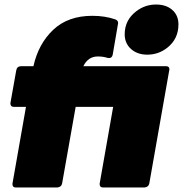

<svg xmlns="http://www.w3.org/2000/svg" viewBox="-20 -830 810 850"><path d="M632 -588Q583 -588 554 -619Q532 -643 532 -678Q532 -741 583 -780Q622 -810 671 -810Q721 -810 749 -780Q770 -757 770 -722Q770 -658 721 -619Q682 -588 632 -588ZM620 0H436Q421 0 421 -16L481 -357H315L255 -18Q252 -2 234 0H50Q35 0 35 -16L95 -357H41Q26 -357 26 -373L52 -519Q55 -536 73 -537H128Q150 -636 215.5 -698Q281 -760 389 -760Q445 -760 491 -744Q503 -739 503 -728L479 -588Q476 -573 463 -573L455 -574Q437 -580 413 -580Q370 -580 349 -537H715Q730 -537 730 -523Q730 -520 641 -18Q638 -2 620 0Z"/></svg>

Font: YamahaIndonesia935. App Black
Style: Italic
Weight: 900
Italic angle: -10°
Designer: Dalton Maag Ltd
Foundry: Dalton Maag Ltd
Version: Version 1.002; January 01, 2024; Regular/Italic